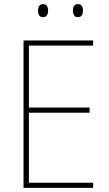

<svg xmlns="http://www.w3.org/2000/svg" viewBox="-20 -910 528 930"><path d="M431 0H94V-714H431V-689H120V-389H414V-364H120V-25H431ZM164 -859Q164 -871 169.5 -880.5Q175 -890 188 -890Q202 -890 207.5 -880.5Q213 -871 213 -859Q213 -845 207.5 -836Q202 -827 188 -827Q175 -827 169.5 -836.5Q164 -846 164 -859ZM333 -859Q333 -871 338.5 -880.5Q344 -890 357 -890Q371 -890 376.5 -881Q382 -872 382 -859Q382 -846 376.5 -836.5Q371 -827 357 -827Q344 -827 338.5 -836.5Q333 -846 333 -859Z"/></svg>

Font: Noto Sans Myanmar UI SemiCondensed Thin
Style: Regular
Weight: 100
Width: 4
Designer: Monotype Design Team
Foundry: Monotype Imaging Inc.
Version: Version 2.103; ttfautohint (v1.8.4.7-5d5b)